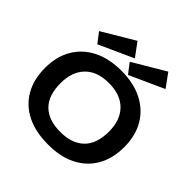

<svg xmlns="http://www.w3.org/2000/svg" viewBox="-216 -1000 1182 1182"><g transform="rotate(45 375.0 -409.5)"><path d="M376 11Q268 11 191 -27.5Q114 -66 72.5 -138Q31 -210 31 -310Q31 -408 72.5 -479.5Q114 -551 191 -590.5Q268 -630 376 -630Q484 -630 561 -590.5Q638 -551 679.5 -479.5Q721 -408 721 -310Q721 -210 679.5 -138Q638 -66 561 -27Q484 12 376 11ZM376 -97Q477 -97 532 -150.5Q587 -204 587 -311Q587 -410 532 -466Q477 -522 376 -522Q274 -522 219.5 -466Q165 -410 165 -311Q165 -204 219.5 -150.5Q274 -97 376 -97ZM423 -640 373 -705 584 -830 648 -742ZM156 -640 106 -705 316 -830 381 -742Z"/></g></svg>

Font: Inconsolata ExtraExpanded ExtraBold
Style: Regular
Weight: 800
Width: 8
Monospace: yes
Designer: Raph Levien, Cyreal, Brenton Simpson
Foundry: Raph Levien, Cyreal, Google
Version: Version 3.001; ttfautohint (v1.8.2.53-6de2)